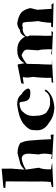

<svg xmlns="http://www.w3.org/2000/svg" viewBox="810 -1552 683 2344"><g transform="rotate(-90 1152.0 -379.5)"><path d="M684 -67 389 -84 383 -97 438 -87Q449 -137 449 -178Q449 -218 439 -250L448 -359V-372Q448 -456 385 -456H384Q323 -446 254 -406L277 -246Q257 -202 257 -126L258 -99L325 -88L334 -84L45 -71L39 -88L103 -102Q109 -162 109 -221L108 -266L110 -651L28 -657L34 -680L262 -701L265 -698L266 -587L254 -422Q302 -472 338 -477L451 -507H459Q527 -507 577 -475Q603 -424 608 -365Q621 -216 625 -99L678 -103Z M1013 -58Q900 -62 828 -122Q734 -177 734 -266Q734 -273 737 -324.5Q740 -376 820 -440Q899 -495 1048 -512H1051Q1135 -512 1172 -460Q1229 -428 1245 -379Q1238 -351 1201 -351L1178 -352Q1099 -352 1086 -422L1076 -489L1088 -482Q1076 -478 1071 -478Q1067 -478 1067 -481L1068 -484Q982 -480 955 -436Q909 -394 909 -317Q909 -302 911 -285V-281Q911 -209 945 -160Q1009 -110 1063 -110L1075 -111L1097 -110Q1177 -110 1216 -178L1232 -163Q1168 -69 1013 -58Z M2287 -68 1991 -75 2001 -98 2046 -96Q2051 -196 2067 -254L2058 -349V-364Q2058 -411 2047 -441Q2031 -449 2017 -449Q2003 -449 1989 -442Q1978 -445 1967 -445Q1928 -445 1886 -408Q1880 -400 1880 -390Q1880 -376 1891 -359L1890 -245Q1887 -203 1887 -160Q1887 -126 1889 -91L1947 -94L1931 -75L1661 -87L1664 -97L1722 -88L1723 -130Q1723 -210 1710 -258L1717 -359Q1719 -373 1719 -384Q1719 -418 1697.5 -433Q1676 -448 1651 -458Q1601 -441 1545 -395L1542 -251Q1538 -199 1536 -88H1598L1592 -87L1314 -72L1320 -91L1375 -94L1374 -151Q1374 -213 1386 -325Q1378 -352 1378 -385Q1378 -412 1383 -444L1300 -432L1309 -462L1533 -507L1539 -499L1553 -422Q1598 -510 1704 -510H1720Q1828 -510 1877 -415Q1908 -477 1958 -478Q1996 -510 2044 -511Q2133 -495 2171 -461.5Q2209 -428 2226 -351L2205 -266Q2209 -194 2217 -91L2269 -94Z"/></g></svg>

Font: Xiangcui Kesong Xiangcui Kesong
Style: Regular
Weight: 400
Version: Version 1.501;March 28, 2024;FontCreator 14.0.0.2814 64-bit